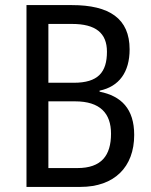

<svg xmlns="http://www.w3.org/2000/svg" viewBox="-20 -734 593 754"><path d="M262 -714H84V0H296C429 0 507 -78 507 -204C507 -307 456 -357 371 -374V-378C448 -394 489 -451 489 -540C489 -661 410 -714 262 -714ZM270 -409H170V-640H263C356 -640 400 -604 400 -531C400 -450 365 -409 270 -409ZM170 -336H275C373 -336 416 -289 416 -209C416 -123 378 -74 284 -74H170Z"/></svg>

Font: Noto Sans Oriya Cond
Style: Regular
Weight: 400
Width: 3
Designer: Amélie Bonet and Sol Matas
Foundry: Google LLC
Version: Version 2.006